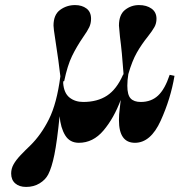

<svg xmlns="http://www.w3.org/2000/svg" viewBox="-20 -549 740 757"><path d="M668 -250Q653 -160 613.5 -73Q574 14 512 14Q449 14 449 -75Q449 -98 452 -120L456 -155Q429 -83 388 -34.5Q347 14 291 14Q255 14 237 -15.5Q219 -45 215 -91Q205 9 194.5 60.5Q184 112 170 139Q159 160 136 174Q113 188 83 188Q56 188 40 174Q24 160 24 135Q24 116 33.5 99Q43 82 61 63Q79 44 99 25Q142 -17 173 -79Q204 -141 218 -248Q212 -303 198 -393Q191 -437 191 -448Q191 -491 217 -510Q243 -529 276 -529Q303 -529 321 -515.5Q339 -502 339 -475Q339 -457 332 -442Q325 -427 308 -403Q282 -365 264 -328Q246 -291 233 -229H230L229 -222Q232 -182 254 -164.5Q276 -147 308 -147Q364 -147 402 -172Q440 -197 465 -254H466L467 -259Q461 -344 453 -404Q449 -444 449 -448Q449 -491 473 -510Q497 -529 528 -529Q558 -529 577.5 -515Q597 -501 597 -475Q597 -457 589 -442.5Q581 -428 563 -405Q538 -374 519.5 -341.5Q501 -309 486 -257Q482 -233 482 -211Q482 -175 495 -161Q508 -147 535 -147Q576 -147 603 -172Q630 -197 649 -254Z"/></svg>

Font: Playfair Display SC
Style: Bold
Weight: 700
Designer: Claus Eggers Sørensen
Foundry: Claus Eggers Sørensen
Version: Version 1.200; ttfautohint (v1.6)